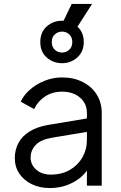

<svg xmlns="http://www.w3.org/2000/svg" viewBox="-20 -940 612 972"><path d="M55 -139Q55 -181 73 -215.5Q91 -250 129 -274Q167 -298 226 -308L436 -343V-275L244 -243Q186 -233 160.5 -206Q135 -179 135 -142Q135 -106 163.5 -81Q192 -56 237 -56Q292 -56 333 -79.5Q374 -103 397 -143Q420 -183 420 -232V-368Q420 -416 385 -446Q350 -476 294 -476Q245 -476 208 -451.5Q171 -427 153 -388L85 -425Q100 -459 132.5 -487Q165 -515 207 -531.5Q249 -548 294 -548Q353 -548 398.5 -525Q444 -502 469.5 -461.5Q495 -421 495 -368V0H420V-107L431 -96Q417 -66 387.5 -41.5Q358 -17 318.5 -2.5Q279 12 232 12Q181 12 141 -7.5Q101 -27 78 -61Q55 -95 55 -139ZM184 -727Q184 -777 216.5 -806Q249 -835 294 -835Q338 -835 371 -806Q404 -777 404 -727Q404 -678 371 -649Q338 -620 294 -620Q250 -620 217 -648.5Q184 -677 184 -727ZM346 -727Q346 -751 331 -765.5Q316 -780 294 -780Q273 -780 257.5 -766Q242 -752 242 -727Q242 -703 257 -688.5Q272 -674 294 -674Q316 -674 331 -688.5Q346 -703 346 -727ZM281 -792 343 -920H446L364 -792Z"/></svg>

Font: Kosmopol Plus Jakarta Sans
Style: Regular
Weight: 400
Designer: Gumpita Rahayu
Foundry: Tokotype
Version: Version 2.006